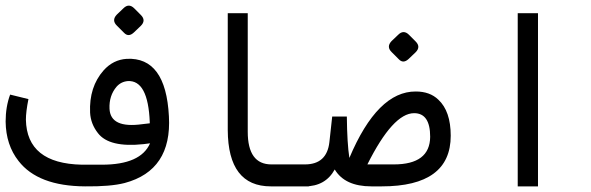

<svg xmlns="http://www.w3.org/2000/svg" viewBox="-78 -662 2098 682"><path d="M398.8 -632.4 422.3 -608.8Q441.6 -589.6 422.3 -570.3L397.7 -546.8Q378.4 -528.6 362.4 -545.7L337.8 -570.3Q317.5 -589.6 336.7 -609.9L360.3 -632.4Q379.5 -651.6 398.8 -632.4ZM428 -221 454 -224V-228Q448 -378 376 -374Q352 -372 336 -354Q309 -322 311 -276Q314 -205 428 -221ZM522 -249Q533 -57 365 -12Q315 1 224 0Q57 -1 -12 -90Q-57 -147 -58 -230Q-58 -283 -42 -326L23 -310Q14 -265 14 -237Q17 -81 213 -77Q231 -77 284 -77Q422 -77 455 -153L432 -150Q310 -137 270 -189Q244 -222 242 -262Q238 -353 290 -412Q324 -450 372 -453Q511 -460 522 -249Z M731 -200V-615H802V-194Q802 -78 886 -78H1019V0H884Q732 0 731 -200Z M1374.8 -538.4 1398.3 -514.8Q1417.6 -495.6 1398.3 -476.3L1373.7 -452.8Q1354.4 -434.6 1338.4 -451.7L1313.8 -476.3Q1293.5 -495.6 1312.7 -515.9L1336.3 -538.4Q1355.5 -557.6 1374.8 -538.4ZM1111 -60Q1078 0 1005 0H992V-78H1005Q1083 -78 1092 -157L1102 -248H1154Q1155 -152 1163 -101Q1263 -338 1399 -337Q1449 -337 1479 -308Q1523 -267 1523 -180Q1523 0 1278 0H1241Q1147 0 1111 -60ZM1227 -78H1321Q1449 -78 1450 -176Q1450 -260 1393 -260Q1318 -260 1227 -78Z M1761 -615H1833V0H1761Z"/></svg>

Font: Vazir Code FD
Style: Code-FD
Weight: 400
Foundry: DejaVu fonts team - Redesigned by Saber Rastikerdar
Version: Version 1.1.2